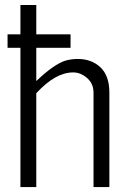

<svg xmlns="http://www.w3.org/2000/svg" viewBox="-20 -760 518 780"><path d="M10.7 -565.9V-620.6H63V-739.7H127.4V-620.6H266.6V-565.9H127.4V-430.7Q199.7 -499.5 246.1 -513.7Q270 -520.5 295.9 -520.5Q352.1 -520.5 388.2 -486.3Q424.3 -452.1 424.3 -383.8V0H359.9V-383.8Q359.9 -420.4 333.7 -443.1Q307.6 -465.8 277.3 -465.8Q205.1 -465.8 127.4 -381.3V0H63V-565.9Z"/></svg>

Font: News Cycle
Style: Regular
Weight: 500
Version: Version 0.5.2